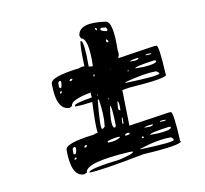

<svg xmlns="http://www.w3.org/2000/svg" viewBox="-53 -497 525 491"><g transform="rotate(-10 210.0 -251.5)"><path d="M369.1 -180.7H374Q380.9 -180.7 384.8 -103.5H386.7Q386.7 -92.8 286.1 -86.9Q171.9 -64.5 142.6 -64.5V-65.4Q142.6 -74.2 224.6 -84Q260.7 -92.8 260.7 -96.7V-98.6H251Q135.7 -91.8 135.7 -65.4L127.9 -62.5Q94.7 -62.5 94.7 -131.8Q94.7 -149.4 170.9 -158.2Q170.9 -160.2 180.7 -161.1V-160.2Q177.7 -179.7 180.7 -241.2Q153.3 -237.3 135.7 -237.3V-240.2Q135.7 -245.1 181.6 -252.9V-253.9Q180.7 -256.8 180.7 -265.6Q127.9 -255.9 127.9 -240.2L121.1 -236.3Q86.9 -236.3 86.9 -304.7Q86.9 -323.2 163.1 -332Q163.1 -333 173.8 -335L176.8 -334Q174.8 -382.8 177.7 -399.4H179.7Q187.5 -397.5 187.5 -332L193.4 -331.1H198.2Q200.2 -403.3 180.7 -406.2L177.7 -414.1Q181.6 -447.3 250 -437.5Q269.5 -435.5 267.6 -358.4Q268.6 -358.4 268.6 -348.6L265.6 -339.8L362.3 -354.5H367.2Q374 -354.5 377.9 -277.3H378.9Q378.9 -267.6 279.3 -260.7L261.7 -257.8L263.7 -165ZM280.3 -101.6V-100.6H282.2Q369.1 -103.5 369.1 -109.4V-110.4Q368.2 -114.3 363.3 -117.2H362.3Q327.1 -117.2 280.3 -101.6ZM273.4 -276.4V-274.4H274.4Q362.3 -277.3 362.3 -283.2V-284.2Q361.3 -286.1 355.5 -290H354.5Q323.2 -290 273.4 -276.4ZM193.4 -168.9H194.3Q196.3 -168.9 201.2 -173.8V-174.8Q205.1 -203.1 198.2 -245.1Q197.3 -244.1 195.3 -244.1Q188.5 -170.9 193.4 -168.9ZM223.6 -223.6 220.7 -202.1Q217.8 -170.9 224.6 -167H227.5L229.5 -170.9Q228.5 -223.6 223.6 -223.6ZM303.7 -306.6H325.2Q356.4 -308.6 359.4 -314.5V-317.4L354.5 -318.4Q303.7 -311.5 303.7 -306.6ZM311.5 -132.8H332Q364.3 -134.8 367.2 -141.6V-143.6L362.3 -144.5Q311.5 -137.7 311.5 -132.8ZM202.1 -135.7V-131.8H203.1Q223.6 -131.8 234.4 -139.6V-141.6H232.4Q220.7 -141.6 202.1 -135.7ZM251 -418 248 -422.9 236.3 -423.8 233.4 -421.9V-419.9Q232.4 -417 244.1 -414.1L249 -413.1L251 -416ZM107.4 -308.6 103.5 -304.7V-293L106.4 -290H107.4Q110.4 -290 111.3 -302.7V-306.6L109.4 -308.6ZM114.3 -135.7 110.4 -131.8V-118.2L113.3 -117.2H114.3Q117.2 -117.2 119.1 -127.9V-132.8L117.2 -135.7ZM244.1 -231.4 243.2 -219.7Q241.2 -209 247.1 -208L248 -207V-210Q249 -231.4 244.1 -231.4ZM293.9 -326.2H304.7Q314.5 -326.2 316.4 -331.1V-332H313.5Q293.9 -329.1 293.9 -326.2ZM300.8 -153.3H312.5Q322.3 -153.3 323.2 -157.2V-158.2H321.3Q300.8 -156.2 300.8 -153.3ZM249 -143.6V-141.6H250Q259.8 -141.6 260.7 -145.5V-147.5H255.9Q249 -146.5 249 -143.6ZM349.6 -164.1 342.8 -163.1V-161.1H352.5L357.4 -162.1V-164.1ZM342.8 -337.9 335.9 -336.9V-335H344.7L350.6 -335.9V-337.9ZM250 -180.7V-188.5H248L247.1 -179.7V-172.9H250ZM248 -388.7 244.1 -392.6H243.2L242.2 -388.7L244.1 -384.8H248ZM144.5 -135.7 140.6 -131.8V-129.9H145.5L147.5 -132.8V-135.7ZM135.7 -308.6 132.8 -304.7V-303.7H137.7L140.6 -306.6V-308.6ZM224.6 -422.9 223.6 -425.8H220.7L219.7 -423.8L222.7 -419.9H224.6ZM106.4 -282.2 103.5 -279.3V-276.4H106.4L108.4 -279.3V-282.2ZM113.3 -108.4 110.4 -105.5V-103.5H113.3L116.2 -105.5V-108.4ZM198.2 -310.5 195.3 -308.6V-304.7H198.2ZM224.6 -241.2V-244.1H223.6L222.7 -240.2ZM293.9 -131.8H290V-127.9H294.9ZM285.2 -304.7H283.2V-302.7H288.1ZM241.2 -317.4V-314.5H242.2Q241.2 -315.4 241.2 -318.4ZM197.3 -257.8 196.3 -258.8V-256.8Q196.3 -255.9 195.3 -254.9H197.3ZM244.1 -272.5H243.2L244.1 -271.5Z"/></g></svg>

Font: Love Ya Like A Sister
Style: Regular
Weight: 400
Designer: Kimberly Geswein
Foundry: Kimberly Geswein
Version: Version 1.002 2007